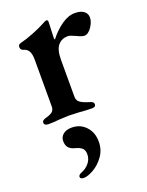

<svg xmlns="http://www.w3.org/2000/svg" viewBox="-138 -510 664 865"><g transform="rotate(-20 194.0 -77.5)"><path d="M24 -10Q24 -18 29.5 -22Q35 -26 47 -29Q68 -35 76.5 -43.5Q85 -52 85 -67V-292Q85 -317 77.5 -331.5Q70 -346 51 -351Q39 -355 39 -368Q39 -380 50 -383Q79 -390 114.5 -404Q150 -418 174 -431Q190 -440 194 -440Q202 -440 202 -430L199 -352Q199 -350 200 -348Q201 -346 202 -346Q228 -380 261 -403.5Q294 -427 326 -427Q354 -427 369 -415.5Q384 -404 384 -385Q384 -364 367.5 -340Q351 -316 332 -316Q321 -316 297 -328Q271 -340 261 -340Q232 -340 214 -319.5Q196 -299 196 -249V-73Q196 -56 208 -46.5Q220 -37 249 -28Q261 -25 266 -21Q271 -17 271 -10Q271 3 253 3Q222 3 195 0Q161 -2 144 -2Q129 -2 97 0Q73 3 44 3Q35 3 29.5 -0.5Q24 -4 24 -10ZM94 274Q94 265 108 259Q132 250 147 231.5Q162 213 162 190Q162 170 151.5 160.5Q141 151 118 145Q99 140 89.5 129Q80 118 80 97Q80 78 95 65.5Q110 53 136 53Q177 53 203.5 81.5Q230 110 230 154Q230 193 208.5 223Q187 253 158.5 269Q130 285 112 285Q94 285 94 274Z"/></g></svg>

Font: EB Garamond SemiBold
Style: Regular
Weight: 600
Designer: Georg Duffner and Octavio Pardo
Foundry: Georg Duffner
Version: Version 1.000